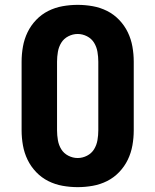

<svg xmlns="http://www.w3.org/2000/svg" viewBox="-20 -763 640 791"><path d="M300 8Q269 8 238 2.5Q207 -3 179 -17Q151 -31 129 -54Q107 -77 93.5 -105Q80 -133 74.5 -164Q69 -195 69 -226V-509Q69 -540 74.5 -571Q80 -602 93.5 -630Q107 -658 129 -681Q151 -704 179 -718Q207 -732 238 -737.5Q269 -743 300 -743Q331 -743 362 -737.5Q393 -732 421 -718Q449 -704 471 -681Q493 -658 506.5 -630Q520 -602 525.5 -571Q531 -540 531 -509V-226Q531 -195 525.5 -164Q520 -133 506.5 -105Q493 -77 471 -54Q449 -31 421 -17Q393 -3 362 2.5Q331 8 300 8ZM300 -112Q320 -112 338.5 -121.5Q357 -131 367.5 -148Q378 -165 381.5 -185.5Q385 -206 385 -226V-509Q385 -529 381.5 -549.5Q378 -570 367.5 -587Q357 -604 338.5 -613.5Q320 -623 300 -623Q280 -623 261.5 -613.5Q243 -604 232.5 -587Q222 -570 218.5 -549.5Q215 -529 215 -509V-226Q215 -206 218.5 -185.5Q222 -165 232.5 -148Q243 -131 261.5 -121.5Q280 -112 300 -112Z"/></svg>

Font: Iosevka SS04 Heavy Extended
Style: Regular
Weight: 900
Width: 7
Monospace: yes
Designer: Belleve Invis
Foundry: Belleve Invis
Version: Version 19.0.0; ttfautohint (v1.8.4)